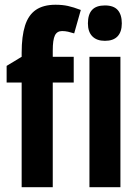

<svg xmlns="http://www.w3.org/2000/svg" viewBox="-20 -785 582 805"><path d="M289.1 -439H201.2V0H70.8V-439H7.8V-508.8L70.8 -546.9V-564Q70.8 -633.3 85 -677.7Q99.1 -722.2 130.6 -743.7Q162.1 -765.1 212.9 -765.1Q241.7 -765.1 264.9 -760Q288.1 -754.9 318.8 -743.2L291 -645Q277.3 -649.4 265.1 -652.1Q252.9 -654.8 240.2 -654.8Q219.2 -654.8 210.2 -636.5Q201.2 -618.2 201.2 -573.2V-546.9H289.1ZM484.9 -546.9V0H355V-546.9ZM419.9 -762.2Q456.5 -762.2 473.6 -742.9Q490.7 -723.6 490.7 -687Q490.7 -651.4 472.9 -632.6Q455.1 -613.8 419.9 -613.8Q385.7 -613.8 367.2 -632.6Q348.6 -651.4 348.6 -687Q348.6 -724.6 366 -743.4Q383.3 -762.2 419.9 -762.2Z"/></svg>

Font: Open Sans Condensed
Style: Regular
Weight: 400
Width: 3
Designer: Monotype Design Team
Foundry: Monotype Imaging Inc.
Version: Version 3.000